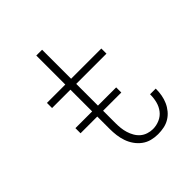

<svg xmlns="http://www.w3.org/2000/svg" viewBox="-203 -867 1006 1006"><g transform="rotate(-45 300.0 -363.5)"><path d="M389 8Q365 8 341.5 2Q318 -4 298.5 -18.5Q279 -33 265 -53Q251 -73 243 -96Q235 -119 232 -143Q229 -167 229 -191V-482H93V-520H229V-735H272V-520H496V-482H272V-191Q272 -172 274 -153.5Q276 -135 281.5 -117Q287 -99 296.5 -82.5Q306 -66 320 -54Q334 -42 352.5 -36Q371 -30 389 -30Q415 -30 439 -40.5Q463 -51 478.5 -71Q494 -91 500.5 -116Q507 -141 507 -167V-170H549V-166Q549 -144 545 -122Q541 -100 532 -79.5Q523 -59 508.5 -41.5Q494 -24 475 -12.5Q456 -1 434 3.5Q412 8 389 8ZM407 -283H105V-321H407Z"/></g></svg>

Font: Iosevka Extralight Extended
Style: Regular
Weight: 200
Width: 7
Monospace: yes
Designer: Belleve Invis
Foundry: Belleve Invis
Version: Version 32.5.0; ttfautohint (v1.8.4)